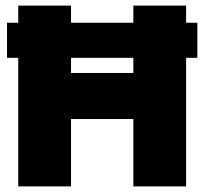

<svg xmlns="http://www.w3.org/2000/svg" viewBox="-20 -664 728 684"><path d="M45 0V-458H5V-583H45V-644H233V-583H455V-644H643V-583H683V-458H643V0H455V-240H233V0ZM233 -404H455V-458H233Z"/></svg>

Font: Kanit
Style: Bold
Weight: 700
Designer: Katatrad Team
Foundry: CadsonDemak
Version: Version 2.000; ttfautohint (v1.8.3)